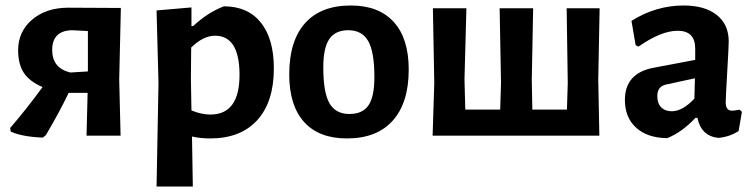

<svg xmlns="http://www.w3.org/2000/svg" viewBox="-20 -494 2742 699"><path d="M136 7Q60 4 19 -15L17 -28Q74 -94 135 -177Q88 -197 67 -228.5Q46 -260 46 -311Q46 -379 97 -422.5Q148 -466 229 -466L420 -465L414 -205L419 0H295L299 -156H230Q196 -85 147 -2ZM170 -312Q170 -246 236 -230L300 -234V-381L242 -384Q170 -382 170 -312Z M677 -467V-399H683Q737 -449 795 -471Q882 -471 929.5 -412Q977 -353 977 -245Q977 -123 916.5 -56.5Q856 10 745 10Q710 10 679 3L682 185H550L557 -192L550 -456ZM675 -205 677 -92Q713 -77 746 -77Q854 -77 852 -227Q850 -364 763 -364Q720 -364 676 -321Z M1257 -474Q1359 -474 1413.5 -414Q1468 -354 1468 -241Q1468 -120 1410 -55Q1352 10 1243 10Q1141 10 1087 -50Q1033 -110 1033 -223Q1033 -345 1090.5 -409.5Q1148 -474 1257 -474ZM1248 -384Q1201 -384 1179 -352Q1157 -320 1157 -249Q1157 -157 1179.5 -118Q1202 -79 1252 -79Q1300 -79 1321.5 -110.5Q1343 -142 1343 -214Q1343 -305 1320.5 -344.5Q1298 -384 1248 -384Z M1555 0 1561 -192 1556 -464H1678L1671 -204L1674 -95H1801L1804 -192L1799 -464H1921L1916 -204L1918 -95H2044L2047 -192L2043 -464H2163L2158 -204L2162 0Z M2469 -474Q2546 -474 2589.5 -439.5Q2633 -405 2633 -343Q2633 -326 2627.5 -231.5Q2622 -137 2622 -121Q2622 -91 2645 -91Q2655 -91 2672 -95L2681 -87L2669 -17Q2637 4 2596 8Q2533 2 2519 -65H2512Q2462 -12 2409 9Q2337 8 2296 -29Q2255 -66 2255 -130Q2255 -227 2358 -247L2511 -276V-317Q2511 -382 2447 -382Q2387 -382 2304 -324L2294 -330L2279 -418Q2368 -474 2469 -474ZM2510 -209 2404 -186Q2373 -179 2373 -144Q2373 -118 2387 -103.5Q2401 -89 2426 -89Q2465 -89 2508 -135Z"/></svg>

Font: Alegreya Sans
Style: Bold
Weight: 700
Designer: Juan Pablo del Peral
Foundry: Huerta Tipografica
Version: Version 2.007